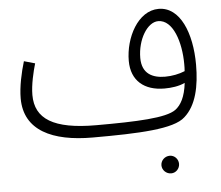

<svg xmlns="http://www.w3.org/2000/svg" viewBox="-50 -547 924 803"><g transform="rotate(-5 412.0 -146.0)"><path d="M323 21C520 21 664 15 712 -30C763 -75 780 -155 780 -245C780 -378 734 -491 644 -491C557 -491 501 -382 501 -285C501 -201 556 -157 640 -157C669 -157 700 -161 726 -173C719 -114 701 -82 677 -64C636 -34 515 -29 342 -29C162 -29 87 -78 87 -178C87 -221 100 -275 110 -309L64 -322C50 -276 37 -217 37 -168C37 -33 154 21 323 21ZM550 -293C550 -370 592 -440 638 -440C700 -440 731 -344 731 -251C731 -241 731 -231 730 -222C706 -212 676 -206 647 -206C595 -206 550 -226 550 -293ZM637 199C657 199 673 182 673 162C673 142 657 125 637 125C616 125 599 142 599 162C599 182 616 199 637 199Z"/></g></svg>

Font: Noto Sans Arabic Cond Light
Style: Regular
Weight: 300
Width: 3
Designer: Monotype Design Team, Nadine Chahine, Nizar Qandah and Khaled Hosny
Foundry: Monotype Imaging Inc.
Version: Version 2.012